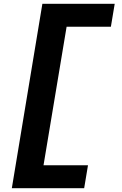

<svg xmlns="http://www.w3.org/2000/svg" viewBox="-20 -843 640 1006"><path d="M42 143 202 -823H581L561 -703H329L208 23H441L421 143Z"/></svg>

Font: Iosevka Curly Heavy Extended
Style: Italic
Weight: 900
Width: 7
Italic angle: -9°
Monospace: yes
Designer: Belleve Invis
Foundry: Belleve Invis
Version: Version 11.1.0; ttfautohint (v1.8.3)